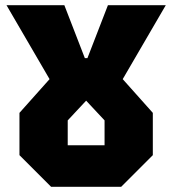

<svg xmlns="http://www.w3.org/2000/svg" viewBox="-20 -720 664 740"><path d="M177 0 55 -122V-285L171 -415L5 -700H228L307 -496H317L396 -700H619L453 -415L569 -285V-122L447 0ZM241 -160H383V-256L312 -332L241 -256Z"/></svg>

Font: Tektur ExtraBold
Style: Regular
Weight: 800
Designer: Adam Jagosz
Foundry: Adam Jagosz
Version: Version 1.005;gftools[0.9.30]